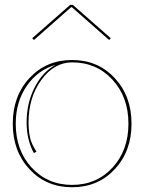

<svg xmlns="http://www.w3.org/2000/svg" viewBox="-20 -770 595 792"><path d="M120.1 -605 112.8 -612.3 269.5 -750H280.3L437 -612.3L430.2 -605L276.4 -740.2H273.4ZM32.7 -259.8Q32.7 -374 101.8 -448.2Q170.9 -522.5 277.3 -522.5Q383.8 -522.5 453.1 -448Q522.5 -373.5 522.5 -259.8Q522.5 -146 453.1 -71.8Q383.8 2.4 277.3 2.4Q170.9 2.4 101.8 -71.8Q32.7 -146 32.7 -259.8ZM277.3 -512.7Q203.1 -512.7 150.4 -440.2Q97.7 -367.7 97.7 -265.1Q97.7 -230.5 104 -202.1Q109.9 -175.8 130.4 -144.5L119.6 -138.7Q89.8 -193.8 89.8 -265.1Q89.8 -345.2 123.3 -410.2Q156.7 -475.1 210 -502.9Q135.3 -481 90.1 -415.3Q44.9 -349.6 44.9 -259.8Q44.9 -149.9 110.6 -78.6Q176.3 -7.3 277.3 -7.3Q378.4 -7.3 444.1 -78.6Q509.8 -149.9 509.8 -259.8Q509.8 -369.6 444.1 -441.2Q378.4 -512.7 277.3 -512.7Z"/></svg>

Font: ZnikomitNo25
Style: Regular
Weight: 100
Designer: gluk
Foundry: gluk
Version: Version 0.56